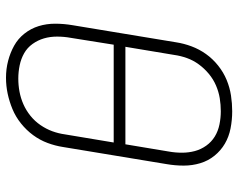

<svg xmlns="http://www.w3.org/2000/svg" viewBox="-97 -689 794 640"><g transform="rotate(-90 300.0 -369.0)"><path d="M249 8Q220 8 192 2.5Q164 -3 141 -16.5Q118 -30 101 -51Q84 -72 76 -98.5Q68 -125 68 -153.5Q68 -182 73 -211L130 -556Q134 -582 143.5 -607.5Q153 -633 169.5 -655.5Q186 -678 208.5 -696Q231 -714 256.5 -724.5Q282 -735 308 -740.5Q334 -746 361 -746Q390 -746 417 -739Q444 -732 467.5 -719Q491 -706 508 -684.5Q525 -663 533 -637Q541 -611 541 -582Q541 -553 536 -524L479 -179Q475 -153 465.5 -127.5Q456 -102 440 -79.5Q424 -57 401.5 -39Q379 -21 353.5 -10.5Q328 0 301.5 4Q275 8 249 8ZM145 -387H471L494 -531Q498 -553 498 -576Q498 -599 492 -619.5Q486 -640 473.5 -657.5Q461 -675 442.5 -685.5Q424 -696 402 -700.5Q380 -705 358 -705Q336 -705 314.5 -701Q293 -697 272.5 -688Q252 -679 234 -664.5Q216 -650 203 -631Q190 -612 182.5 -591.5Q175 -571 172 -549ZM249 -30Q271 -30 292.5 -33.5Q314 -37 335 -46Q356 -55 374 -70Q392 -85 405.5 -103.5Q419 -122 426.5 -143Q434 -164 437 -186L464 -348H139L115 -204Q111 -182 111 -159.5Q111 -137 116.5 -116.5Q122 -96 134.5 -78.5Q147 -61 165 -50Q183 -39 205 -34.5Q227 -30 249 -30Z"/></g></svg>

Font: Iosevka Curly Slab XLtExObl
Style: Regular
Weight: 200
Width: 7
Italic angle: -9°
Monospace: yes
Designer: Belleve Invis
Foundry: Belleve Invis
Version: Version 11.0.0; ttfautohint (v1.8.3)